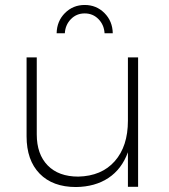

<svg xmlns="http://www.w3.org/2000/svg" viewBox="-20 -752 681 773"><path d="M536 -521V0H495V-139Q470 -71 416.5 -35.5Q363 0 286 1Q192 1 139.5 -53Q87 -107 87 -203V-521H128V-211Q128 -131 172 -86Q216 -41 295 -41Q389 -43 442 -103Q495 -163 495 -266V-521ZM208 -618Q209 -667 241.5 -699.5Q274 -732 321 -732Q368 -732 400.5 -699.5Q433 -667 434 -618H401Q399 -652 376.5 -675Q354 -698 321 -698Q288 -698 265.5 -675Q243 -652 241 -618Z"/></svg>

Font: Gontserrat ExtraLight
Style: Regular
Weight: 275
Designer: Julieta Ulanovsky
Foundry: Julieta Ulanovsky
Version: Version 6.001